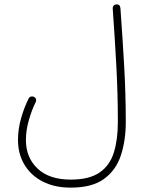

<svg xmlns="http://www.w3.org/2000/svg" viewBox="-20 -629 678 875"><path d="M62 8.8Q62 -41.5 76.4 -91.3Q90.8 -141.1 110.4 -179.7Q113.3 -186.5 120.6 -188.7Q127.9 -190.9 134.8 -187.5Q141.6 -184.6 143.8 -177.5Q146 -170.4 142.6 -163.6Q125 -128.4 111.6 -81.8Q98.1 -35.2 98.1 8.8Q98.1 89.4 151.4 139.4Q204.6 189.5 302.2 189.5Q387.2 189.5 433.8 157.2Q480.5 125 498.8 66.2Q517.1 7.3 517.1 -72.3Q517.1 -198.2 510.5 -323Q503.9 -447.8 493.7 -590.3Q493.2 -597.7 497.8 -603Q502.4 -608.4 509.8 -608.9Q526.9 -610.4 528.8 -592.3Q539.1 -449.7 546.1 -324.7Q553.2 -199.7 553.2 -72.3Q553.2 10.7 531 78.6Q508.8 146.5 454.3 186.3Q399.9 226.1 302.2 226.1Q229 226.1 175 198.5Q121.1 170.9 91.6 121.8Q62 72.8 62 8.8Z"/></svg>

Font: Mikhak ExtraLight
Style: Regular
Weight: 200
Designer: Amin Abedi
Version: Version 3.3